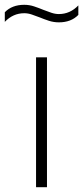

<svg xmlns="http://www.w3.org/2000/svg" viewBox="-61 -779 346 799"><path d="M89 0V-540.5H134.5V0ZM184 -686Q162.5 -686 142.5 -692.5Q122.5 -699 104.5 -706.5Q87.5 -713 71.5 -718.5Q55.5 -724 40 -724Q-6.5 -724 -41 -688V-728Q-11 -759 40 -759Q61.5 -759 81.5 -752.2Q101.5 -745.5 119.5 -738Q136.5 -731.5 152.5 -726Q168.5 -720.5 184 -720.5Q230.5 -720.5 265 -756.5V-717Q235 -686 184 -686Z"/></svg>

Font: Encode Sans SmExp XLt
Style: Regular
Weight: 200
Width: 6
Designer: Multiple Designers
Foundry: Impallari Type
Version: Version 3.002; ttfautohint (v1.8.3) -l 8 -r 50 -G 200 -x 14 